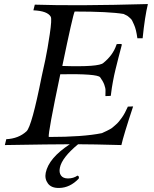

<svg xmlns="http://www.w3.org/2000/svg" viewBox="-20 -718 759 949"><path d="M369 165Q326 210 273 211Q234 212 217 189Q200 166 206 136Q221 63 325 -5Q242 -5 4 -1L11 -30Q72 -33 111 -69Q137 -93 186 -340Q193 -370 204 -422.5Q215 -475 226 -549Q237 -623 231 -635Q215 -664 145 -667L152 -695Q357 -688 711 -698Q696 -637 685 -529H659Q656 -551 652 -567.5Q648 -584 642.5 -596Q637 -608 633.5 -615.5Q630 -623 622.5 -629Q615 -635 612.5 -637.5Q610 -640 601 -644Q592 -648 591 -649Q519 -661 349 -661Q340 -643 288 -392Q469 -386 491 -407Q538 -445 555 -495Q556 -498 557 -500Q578 -502 582 -499Q583 -499 578.5 -482.5Q574 -466 565.5 -433Q557 -400 551 -375Q544 -347 538 -314Q532 -281 530 -263Q528 -245 527 -244L501 -243Q501 -257 501.5 -269.5Q502 -282 495.5 -299.5Q489 -317 475 -336Q461 -354 278 -351Q217 -61 221 -41Q392 -41 484 -60Q485 -61 494.5 -65Q504 -69 507.5 -71Q511 -73 521 -78Q531 -83 536.5 -88Q542 -93 551 -100.5Q560 -108 567 -116.5Q574 -125 582 -136Q590 -147 597.5 -161Q605 -175 612 -191L638 -192Q590 -47 580 -1Q434 -5 366 -5Q286 61 276 111Q271 135 281.5 149.5Q292 164 316 164Q343 164 363 150Q373 153 369 165Z"/></svg>

Font: GFS Artemisia
Style: Italic
Weight: 400
Italic angle: -12°
Designer: Takis Katsoulidis and George D. Matthiopoulos
Foundry: George Matthiopoulos and Takis Katsoulidis
Version: Version 1.0